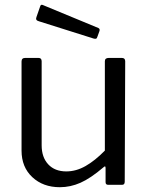

<svg xmlns="http://www.w3.org/2000/svg" viewBox="-20 -772 619 802"><path d="M257 -56Q298 -56 337.5 -78.5Q377 -101 418 -143V-516Q418 -530 434 -530H489Q503 -530 503 -516L501 -13Q501 0 490 0H432Q421 0 421 -11V-70Q421 -82 412 -73Q358 -27 316 -8.5Q274 10 230 10Q160 10 115 -32Q70 -74 70 -143V-515Q70 -530 85 -530H141Q154 -530 154 -516V-165Q154 -115 181.5 -85.5Q209 -56 257 -56ZM148 -746Q149 -750 152 -751.5Q155 -753 159 -751L391 -655Q399 -651 395 -641L387 -619Q385 -612 381.5 -610.5Q378 -609 371 -611L143 -683Q127 -687 132 -700Z"/></svg>

Font: Libre Franklin
Style: Regular
Weight: 400
Designer: Pablo Impallari, Rodrigo Fuenzalida
Foundry: Impallari Type
Version: Version 1.001; ttfautohint (v1.4.1)